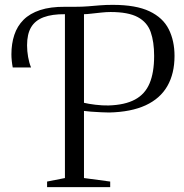

<svg xmlns="http://www.w3.org/2000/svg" viewBox="-20 -771 756 791"><path d="M174 0V-23L247.5 -37.5V-722L242 -732.5L247.5 -743H288.5Q319 -743 343 -745Q367 -747 391.2 -749Q415.5 -751 444.5 -751Q540 -751 595.8 -724.5Q651.5 -698 675.2 -650.5Q699 -603 699 -540.5Q699 -468 669.5 -416.5Q640 -365 580 -337.2Q520 -309.5 429.5 -307.5Q418 -307.5 396.8 -308.5Q375.5 -309.5 355 -311Q334.5 -312.5 326 -314V-37.5L434 -23V0ZM427 -336.5Q494.5 -338.5 536 -360.8Q577.5 -383 596.2 -427.5Q615 -472 615 -540.5Q615 -598.5 600.8 -639Q586.5 -679.5 547.5 -700.5Q508.5 -721.5 435.5 -721.5Q418 -721.5 396.8 -719.2Q375.5 -717 356.2 -714.8Q337 -712.5 326 -712.5V-347.5Q344 -343 373 -339.5Q402 -336 427 -336.5ZM32.5 -493Q30 -505.5 28.5 -520.2Q27 -535 27 -547Q27 -591 39 -627.2Q51 -663.5 77 -689.5Q103 -715.5 145.2 -729.5Q187.5 -743.5 248 -743L254 -727.5L248 -712.5Q194.5 -713 159.8 -700Q125 -687 108.2 -658.8Q91.5 -630.5 91.5 -584.5Q91.5 -560.5 95.8 -536.2Q100 -512 108 -493Z"/></svg>

Font: Merriweather 120pt Light
Style: Regular
Weight: 300
Version: Version 2.100